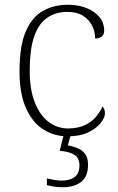

<svg xmlns="http://www.w3.org/2000/svg" viewBox="-20 -563 497 807"><path d="M264 10Q208 10 162 -19Q116 -48 89 -109Q62 -170 62 -263Q62 -370 88.5 -431Q115 -492 161 -517.5Q207 -543 265 -543Q311 -543 345.5 -528.5Q380 -514 399 -490Q418 -466 418 -435Q418 -424 413.5 -416.5Q409 -409 400.5 -405Q392 -401 380 -401Q380 -430 367 -455.5Q354 -481 328.5 -497Q303 -513 262 -513Q216 -513 180 -489.5Q144 -466 124.5 -412Q105 -358 105 -264Q105 -186 126.5 -132Q148 -78 184.5 -50.5Q221 -23 268 -23Q308 -24 335.5 -36.5Q363 -49 381.5 -70Q400 -91 411 -116Q416 -110 418.5 -103Q421 -96 421 -86Q421 -69 403 -46Q385 -23 350.5 -6.5Q316 10 264 10ZM244 224Q229 224 212 222Q195 220 177 215V187Q195 191 209.5 193.5Q224 196 240 196Q274 196 294 181Q314 166 314 132Q314 102 293 88Q272 74 231 71L251 -9H281L265 48Q288 52 307.5 60.5Q327 69 338.5 85Q350 101 350 129Q350 180 320.5 202Q291 224 244 224Z"/></svg>

Font: Noto Serif Thai ExtraLight
Style: Regular
Weight: 250
Version: Version 2.001